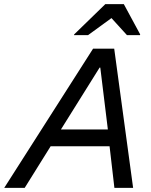

<svg xmlns="http://www.w3.org/2000/svg" viewBox="-78 -911 732 931"><path d="M-57.5 0 373.3 -675H475.8L567.5 0H476.7L453.3 -201.7H167.5L41.7 0ZM217.5 -283.3H445L408.3 -583.3H405ZM280.8 -740.8 281.7 -744.2 432.5 -890.8H522.5L601.7 -744.2L600.8 -740.8H537.5L462.5 -823.3L349.2 -740.8Z"/></svg>

Font: Funnel Sans
Style: Italic
Weight: 400
Italic angle: -14.036°
Version: Version 1.000; Beta; Release 5; Build 24; ttfautohint (v1.8.